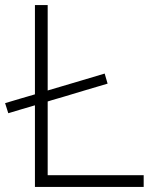

<svg xmlns="http://www.w3.org/2000/svg" viewBox="-30 -733 620 753"><path d="M107 0V-320Q82.5 -312.5 56 -305Q29.5 -297 2.5 -289L-10 -328.5Q21 -337.5 50.5 -346.5Q79.5 -355 107 -363V-713H157V-378L161.5 -379.5L209 -393.5Q248 -405 291 -417.8Q334 -430.5 380.5 -444.5L392 -405Q345.5 -391 302.5 -378.5Q259 -365.5 221 -354L173 -340Q165 -337.5 157 -335V-46H533.5V0Z"/></svg>

Font: Heraclito ExtraLight
Style: Regular
Weight: 200
Designer: Kostas Bartsokas (font) & Cristiano Sobral (main changes)
Foundry: Kostas Bartsokas (font) & Cristiano Sobral (main changes)
Version: Version 1.00;July 8, 2020;FontCreator 13.0.0.2655 64-bit